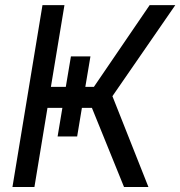

<svg xmlns="http://www.w3.org/2000/svg" viewBox="-20 -748 721 768"><path d="M263.7 -522.5H341.8L321.3 -400.4H355.5L578.6 -727.5H681.2L429.7 -363.3L573.7 0H476.1L347.7 -316.4H307.6L288.6 -202.1H210.4L229.5 -316.4H169.9L117.7 0H29.8L149.9 -727.5H237.8L183.6 -400.4H243.2Z"/></svg>

Font: Inter Display
Style: Italic
Weight: 400
Italic angle: -9.39999°
Designer: Rasmus Andersson
Foundry: rsms
Version: Version 4.000;git-a52131595